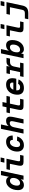

<svg xmlns="http://www.w3.org/2000/svg" viewBox="2545 -3305 910 6040"><g transform="rotate(-90 3000.0 -285.0)"><path d="M200 12Q122 12 80.5 -37Q39 -86 39 -174Q39 -254 61 -322Q83 -390 121.5 -440.5Q160 -491 210.5 -519.5Q261 -548 319 -548Q372 -548 408.5 -524.5Q445 -501 457 -459L511 -710H646L495 0H365L381 -86Q348 -40 301 -14Q254 12 200 12ZM265 -108Q307 -108 343 -138Q379 -168 401 -217.5Q423 -267 423 -326Q423 -376 399.5 -402Q376 -428 332 -428Q291 -428 256.5 -398Q222 -368 201 -317Q180 -266 180 -204Q180 -108 265 -108Z M929 0Q861 0 833 -24.5Q805 -49 805 -97Q805 -125 811.5 -160.5Q818 -196 827 -234L867 -428H674L697 -536H1027L961 -230Q956 -205 951.5 -181.5Q947 -158 947 -143Q947 -126 958 -117Q969 -108 995 -108H1146L1123 0ZM903 -602 929 -720H1066L1041 -602Z M1448 12Q1356 12 1304 -44Q1252 -100 1252 -194Q1252 -294 1291 -374.5Q1330 -455 1400.5 -501.5Q1471 -548 1565 -548Q1656 -548 1706.5 -493.5Q1757 -439 1757 -342L1620 -335Q1620 -384 1601 -406Q1582 -428 1542 -428Q1501 -428 1467.5 -399Q1434 -370 1413.5 -320.5Q1393 -271 1393 -210Q1393 -108 1474 -108Q1515 -108 1546.5 -133Q1578 -158 1594 -206L1727 -199Q1697 -102 1624.5 -45Q1552 12 1448 12Z M1818 0 1968 -710H2105L2053 -466Q2083 -508 2124.5 -528Q2166 -548 2216 -548Q2289 -548 2320 -513.5Q2351 -479 2351 -429Q2351 -395 2344.5 -357Q2338 -319 2330 -284L2269 0H2134L2197 -294Q2201 -312 2205 -335Q2209 -358 2209 -376Q2209 -402 2194 -417.5Q2179 -433 2146 -433Q2100 -433 2066 -401.5Q2032 -370 2018 -305L1954 0Z M2684 0Q2617 0 2588.5 -24Q2560 -48 2560 -96Q2560 -124 2567 -160Q2574 -196 2582 -234L2624 -428H2458L2482 -536H2647L2674 -662H2810L2783 -536H3003L2979 -428H2760L2717 -230Q2711 -202 2707 -180.5Q2703 -159 2703 -144Q2703 -108 2754 -108H2912L2889 0Z M3248 12Q3143 12 3092 -42.5Q3041 -97 3041 -188Q3041 -291 3079.5 -372.5Q3118 -454 3190 -501Q3262 -548 3361 -548Q3459 -548 3509.5 -495.5Q3560 -443 3560 -353Q3560 -319 3555.5 -286Q3551 -253 3543 -228H3179Q3178 -215 3178 -201Q3178 -148 3204 -128Q3230 -108 3270 -108Q3309 -108 3339.5 -122.5Q3370 -137 3381 -170L3521 -158Q3488 -81 3423 -34.5Q3358 12 3248 12ZM3340 -428Q3290 -428 3253.5 -399.5Q3217 -371 3197 -320H3419Q3421 -328 3422 -336.5Q3423 -345 3423 -358Q3423 -390 3403 -409Q3383 -428 3340 -428Z M3600 0 3623 -108H3751L3819 -428H3691L3714 -536H3942L3928 -432Q3952 -484 3988.5 -510Q4025 -536 4079 -536H4200L4177 -425H4066Q3955 -425 3929 -308L3887 -108H4050L4028 0Z M4468 12Q4420 12 4386 -12.5Q4352 -37 4339 -78L4319 0H4190L4341 -710H4477L4423 -460Q4454 -501 4496.5 -524.5Q4539 -548 4596 -548Q4678 -548 4719 -496Q4760 -444 4760 -354Q4760 -277 4739 -210.5Q4718 -144 4679 -94Q4640 -44 4586.5 -16Q4533 12 4468 12ZM4452 -108Q4502 -108 4539.5 -137.5Q4577 -167 4597.5 -217Q4618 -267 4618 -329Q4619 -377 4597 -402.5Q4575 -428 4535 -428Q4487 -428 4451 -399Q4415 -370 4394.5 -319Q4374 -268 4374 -200Q4374 -154 4394.5 -131Q4415 -108 4452 -108Z M5129 0Q5061 0 5033 -24.5Q5005 -49 5005 -97Q5005 -125 5011.5 -160.5Q5018 -196 5027 -234L5067 -428H4874L4897 -536H5227L5161 -230Q5156 -205 5151.5 -181.5Q5147 -158 5147 -143Q5147 -126 5158 -117Q5169 -108 5195 -108H5346L5323 0ZM5103 -602 5129 -720H5266L5241 -602Z M5415 150 5438 42H5609Q5653 42 5677.5 22.5Q5702 3 5712 -44L5793 -428H5557L5580 -536H5953L5847 -40Q5826 60 5770.5 105Q5715 150 5599 150ZM5824 -602 5850 -720H5987L5962 -602Z"/></g></svg>

Font: Geist Mono
Style: Bold Italic
Weight: 700
Italic angle: -12°
Monospace: yes
Designer: Basement.studio, Andrés Briganti, Mateo Zaragoza
Foundry: Basement.studio, Vercel, Andrés Briganti, Guido Ferreyra, Mateo Zaragoza
Version: Version 1.500; ttfautohint (v1.8.4.7-5d5b)